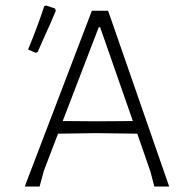

<svg xmlns="http://www.w3.org/2000/svg" viewBox="-20 -678 660 698"><path d="M141 -656 148 -658 180 -647 183 -639Q173 -615 162 -590Q151 -565 137.5 -535.5Q124 -506 117 -489L110 -486L82 -498Q114 -574 141 -656ZM373 -639 595 0H541L527 -54L479 -192L328 -194L191 -192L139 -56L124 0H70L314 -639ZM339 -579 208 -238 333 -237 463 -238 344 -579Z"/></svg>

Font: Alegreya Sans Light
Style: Regular
Weight: 300
Designer: Juan Pablo del Peral
Foundry: Huerta Tipografica
Version: Version 2.007